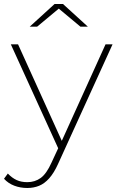

<svg xmlns="http://www.w3.org/2000/svg" viewBox="-49 -740 586 957"><path d="M87 197Q52 197 22 185.5Q-8 174 -29 151L-10 125Q11 147 34 157.5Q57 168 87 168Q125 168 154 147Q183 126 208 70L241 -1L5 -519H41L259 -38L477 -519H512L240 78Q220 122 196.5 148.5Q173 175 146 186Q119 197 87 197ZM99 -607 223 -720H265L389 -607H352L244 -697L136 -607Z"/></svg>

Font: Montserrat Thin ExtraLight
Style: Regular
Weight: 250
Version: Version 9.000